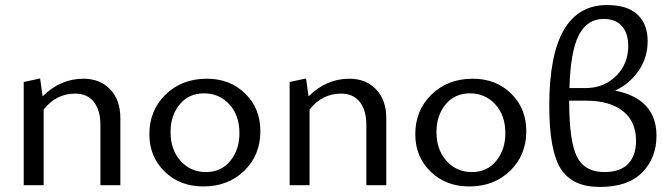

<svg xmlns="http://www.w3.org/2000/svg" viewBox="-20 -734 2662 761"><path d="M311 -422Q376 -422 416.5 -380Q457 -338 457 -266V0H378V-239Q378 -297 352 -330Q326 -363 278 -363Q203 -363 153 -300V0H74V-409L139 -423L149 -352Q219 -422 311 -422Z M786 5Q693 5 632.5 -54Q572 -113 572 -202Q572 -297 636.5 -359.5Q701 -422 800 -422Q892 -422 952 -363Q1012 -304 1012 -214Q1012 -119 948 -57Q884 5 786 5ZM796 -52Q857 -52 893 -96.5Q929 -141 929 -206Q929 -277 889 -320.5Q849 -364 789 -364Q728 -364 692 -320Q656 -276 656 -211Q656 -140 696 -96Q736 -52 796 -52Z M1365 -422Q1430 -422 1470.5 -380Q1511 -338 1511 -266V0H1432V-239Q1432 -297 1406 -330Q1380 -363 1332 -363Q1257 -363 1207 -300V0H1128V-409L1193 -423L1203 -352Q1273 -422 1365 -422Z M1840 5Q1747 5 1686.5 -54Q1626 -113 1626 -202Q1626 -297 1690.5 -359.5Q1755 -422 1854 -422Q1946 -422 2006 -363Q2066 -304 2066 -214Q2066 -119 2002 -57Q1938 5 1840 5ZM1850 -52Q1911 -52 1947 -96.5Q1983 -141 1983 -206Q1983 -277 1943 -320.5Q1903 -364 1843 -364Q1782 -364 1746 -320Q1710 -276 1710 -211Q1710 -140 1750 -96Q1790 -52 1850 -52Z M2418 -375Q2582 -342 2582 -196Q2582 -108 2525.5 -50.5Q2469 7 2357 7Q2249 7 2203 -64.5Q2157 -136 2157 -315Q2157 -714 2386 -714Q2467 -714 2507 -676Q2547 -638 2547 -571Q2547 -506 2511.5 -454Q2476 -402 2418 -375ZM2373 -659Q2307 -659 2274 -594.5Q2241 -530 2237 -385H2302Q2373 -385 2421.5 -432.5Q2470 -480 2470 -552Q2470 -602 2445 -630.5Q2420 -659 2373 -659ZM2375 -52Q2439 -52 2470 -85Q2501 -118 2501 -176Q2501 -253 2448.5 -294Q2396 -335 2303 -335H2236V-334Q2236 -173 2267 -112.5Q2298 -52 2375 -52Z"/></svg>

Font: EauTestInfant Medium
Style: Regular
Weight: 500
Designer: Christian Thalmann (Catharsis Fonts)
Version: Version 0.001;PS 000.001;hotconv 1.0.88;makeotf.lib2.5.64775